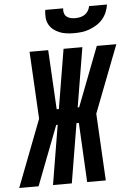

<svg xmlns="http://www.w3.org/2000/svg" viewBox="-105 -1001 720 1047"><g transform="rotate(-5 255.0 -477.5)"><path d="M431 0H329L312 -325H299L245 0H142L196 -325H188L63 0H-43L98 -367L78 -735H180L198 -410H210L264 -735H367L313 -410H321L446 -735H553L411 -367ZM329 -815Q308 -815 288 -817.5Q268 -820 249.5 -827.5Q231 -835 216 -847Q201 -859 192 -876Q183 -893 181.5 -913.5Q180 -934 183 -955H281Q279 -942 282.5 -929.5Q286 -917 295 -909.5Q304 -902 316.5 -899Q329 -896 342 -896Q356 -896 369.5 -899Q383 -902 394.5 -909.5Q406 -917 413.5 -929.5Q421 -942 423 -955H521Q518 -934 509.5 -913.5Q501 -893 486.5 -876Q472 -859 452.5 -847Q433 -835 412.5 -827.5Q392 -820 371 -817.5Q350 -815 329 -815Z"/></g></svg>

Font: Iosevka SS04 Heavy Oblique
Style: Regular
Weight: 900
Italic angle: -9°
Monospace: yes
Designer: Belleve Invis
Foundry: Belleve Invis
Version: Version 19.0.0; ttfautohint (v1.8.4)